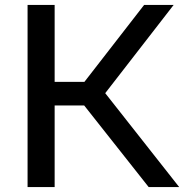

<svg xmlns="http://www.w3.org/2000/svg" viewBox="-20 -760 748 780"><path d="M92 0V-740H202V-427.5H323L565.5 -740H685.5L407.5 -381.5L708 0H584L322 -331.5H202V0Z"/></svg>

Font: Encode Sans Expanded Medium
Style: Regular
Weight: 500
Width: 7
Designer: Multiple Designers
Foundry: Impallari Type
Version: Version 3.000; ttfautohint (v1.8.3) -l 8 -r 50 -G 200 -x 14 